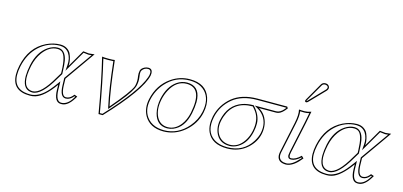

<svg xmlns="http://www.w3.org/2000/svg" viewBox="-63 -1087 3153 1504"><g transform="rotate(15 1513.5 -335.5)"><path d="M407.2 -222.2 406.7 -243.2Q403.3 -360.8 369.1 -388.2Q353 -399.9 331.1 -399.9Q265.1 -399.9 213.9 -330.6Q179.7 -283.2 165.5 -219.2Q130.4 -55.2 205.1 -32.2Q216.3 -29.3 228 -28.8Q296.4 -30.8 382.3 -181.2ZM450.7 -190.9 452.1 -132.8Q455.6 -51.8 490.7 -50.8Q519.5 -50.8 541 -75.2Q546.4 -81.5 551.8 -87.9L576.7 -79.1Q534.2 -2.9 488.8 7.8Q478 10.3 466.8 9.8Q412.1 9.8 409.2 -88.9Q409.2 -90.3 409.2 -90.8L408.7 -129.9Q327.6 -16.6 258.3 3.9Q236.8 10.3 214.8 9.8Q70.3 9.8 67.9 -122.6Q67.4 -156.2 75.7 -195.8Q108.9 -351.6 232.9 -412.1Q288.1 -438.5 344.2 -439Q377 -439 399.7 -424.1Q422.4 -409.2 431.6 -387.9Q440.9 -366.7 445.3 -345.2Q449.7 -323.7 449.2 -309.1L448.7 -293.9L530.3 -434.1Q537.6 -434.1 553.7 -431.6Q569.8 -429.2 577.1 -429.2Q585 -429.2 601.1 -431.6Q615.7 -434.1 622.1 -434.1ZM417.5 -219.2 391.1 -175.8Q301.3 -20 228 -19Q153.8 -19 146 -110.4Q145 -121.1 145 -131.8Q145.5 -171.4 155.8 -221.2Q179.7 -334 254.9 -384.8Q292.5 -409.7 331.1 -410.2Q394 -410.2 409.7 -324.7Q415 -293 416.5 -243.2ZM440.4 -193.8 601.1 -421.4Q585.4 -418.9 577.1 -418.9Q568.4 -418.9 551.3 -421.9Q540.5 -423.3 535.6 -423.8L434.6 -250.5L438.5 -294.9Q443.4 -352.1 417.5 -391.6Q392.1 -428.2 344.2 -429.2Q250.5 -429.2 177.2 -362.8Q108.4 -299.3 85.4 -193.8Q50.3 -29.3 168.9 -4.4Q190.4 0 214.8 0Q286.1 0 355 -78.1Q376.5 -103 400.4 -135.7L418 -160.2L419.4 -91.3Q422.4 -1 466.8 0Q511.2 0 545.9 -48.8Q554.2 -60.5 562 -73.7L555.2 -76.2Q527.3 -42 494.6 -41Q492.2 -41 490.7 -41Q445.3 -42.5 442.4 -132.8Z M840.8 -69.8Q974.6 -226.1 991.7 -274.9Q993.7 -281.2 994.6 -286.1Q1002 -320.3 995.1 -356.9Q991.7 -378.9 996.1 -400.9Q1000.5 -421.9 1028.3 -435.5Q1043 -441.9 1057.1 -441.9Q1090.3 -441.9 1090.8 -404.8Q1090.8 -395.5 1089.4 -387.2Q1062 -262.2 806.6 9.8H772.9Q729 -247.1 683.6 -432.1Q699.7 -429.2 736.3 -429.2Q773.4 -429.2 786.6 -432.1Q810.5 -205.6 840.8 -69.8ZM848.1 -63 835.4 -47.9 831.1 -67.4Q801.3 -200.7 777.8 -420.4Q763.2 -418.9 736.3 -418.9Q710 -418.9 696.8 -419.9Q739.7 -241.2 781.2 0H802.2Q1031.7 -245.6 1074.2 -370.6Q1077.6 -380.9 1079.6 -389.2Q1086.9 -431.2 1057.1 -432.1Q1027.8 -432.1 1009.8 -407.2Q1006.8 -402.3 1005.9 -398.9Q1002 -380.4 1007.8 -347.7Q1012.2 -319.3 1004.4 -283.7Q995.1 -239.7 908.2 -134.3Q882.8 -103 848.1 -63Z M1379.9 -397.9Q1296.4 -397.9 1247.1 -304.7Q1228.5 -269 1219.7 -228Q1201.7 -143.1 1232.4 -84Q1261.2 -31.7 1320.8 -30.8Q1381.8 -30.8 1425.8 -87.4Q1456.1 -127 1469.2 -187Q1512.2 -397 1379.9 -397.9ZM1125 -205.1Q1150.9 -326.7 1246.6 -392.6Q1314.9 -439 1395.5 -439Q1525.4 -439 1560.5 -336.9Q1579.1 -281.7 1564.9 -213.9Q1544.9 -119.1 1466.8 -53.2Q1391.6 9.3 1298.3 9.8Q1186.5 9.8 1141.1 -71.8Q1109.4 -130.9 1125 -205.1ZM1379.9 -408.2Q1477.5 -408.2 1488.8 -305.2Q1490.2 -292 1490.2 -278.8Q1489.7 -237.8 1479 -185.1Q1453.6 -65.4 1368.2 -30.8Q1343.8 -21.5 1320.8 -21Q1234.9 -21 1210.9 -113.8Q1204.1 -141.6 1204.1 -172.4Q1204.6 -202.1 1210 -230Q1231.9 -334.5 1298.8 -381.8Q1336.4 -407.7 1379.9 -408.2ZM1134.8 -203.1Q1114.7 -108.4 1169.9 -48.8Q1202.1 -15.1 1251.5 -4.9Q1273.9 -0.5 1298.3 0Q1413.6 0 1493.7 -94.2Q1541 -150.4 1555.2 -216.3Q1577.6 -321.8 1523.4 -381.3Q1493.2 -413.6 1444.8 -424.3Q1421.4 -429.2 1395.5 -429.2Q1281.2 -429.2 1203.1 -340.8Q1151.9 -282.2 1134.8 -203.1Z M1828.1 -23.9Q1895 -23.9 1940.4 -91.8Q1964.4 -128.4 1974.1 -174.8Q1993.7 -266.6 1952.6 -326.7Q1941.4 -343.3 1924.8 -360.8Q1772.5 -360.8 1724.1 -224.6Q1717.8 -206.5 1713.9 -188Q1699.2 -118.7 1733.9 -68.8Q1766.6 -24.4 1828.1 -23.9ZM2110.8 -360.8H1974.6Q2037.6 -324.2 2050.8 -247.6Q2056.6 -210.4 2048.8 -171.9Q2034.2 -103.5 1978 -51.8Q1911.1 9.3 1814 9.8Q1689.5 9.8 1650.4 -77.6Q1627.4 -131.3 1642.6 -204.1Q1664.1 -301.3 1741.7 -366.2Q1818.8 -428.7 1944.3 -429.2H2185.1L2193.8 -417Q2159.7 -370.6 2130.4 -363.3Q2120.6 -360.8 2110.8 -360.8ZM1828.1 -14.2Q1740.2 -14.2 1710.4 -93.3Q1700.2 -121.6 1700.2 -152.3Q1700.2 -172.4 1704.1 -189.9Q1731.9 -321.8 1842.3 -358.4Q1880.4 -370.6 1924.8 -371.1H1929.2L1932.1 -367.7Q1988.8 -306.6 1990.7 -240.7Q1991.7 -210 1983.9 -172.9Q1962.9 -74.2 1894 -33.2Q1861.8 -14.6 1828.1 -14.2ZM2110.8 -371.1Q2143.6 -371.1 2172.4 -406.2Q2176.8 -411.6 2181.2 -417L2180.2 -418.9H1944.3Q1821.8 -418.5 1748 -358.4Q1672.4 -294.9 1652.3 -202.1Q1626 -79.1 1705.6 -27.3Q1730 -12.2 1761.7 -4.9Q1785.6 0 1814 0Q1943.4 0 2009.8 -106Q2031.2 -141.1 2039.1 -174.3Q2059.1 -268.1 2000 -328.6Q1985.8 -342.8 1969.7 -352.5L1937.5 -371.1Z M2275.9 -321.8Q2290.5 -391.6 2280.8 -429.2L2283.2 -431.2Q2294.9 -429.2 2326.7 -429.2Q2352.1 -429.7 2378.9 -439Q2378.9 -438 2360.4 -342.8L2306.6 -90.8Q2298.3 -51.8 2312.5 -46.9Q2316.4 -45.9 2320.3 -45.9Q2355.5 -46.9 2396 -86.9L2413.6 -69.8Q2358.9 0 2307.1 10.3Q2299.3 11.7 2293 12.2Q2226.6 12.2 2220.7 -40.5Q2219.7 -55.2 2222.7 -70.8ZM2427.7 -683.1Q2452.1 -683.1 2460.9 -663.6Q2463.9 -655.8 2462.4 -647.9Q2459.5 -637.2 2452.6 -629.9L2334.5 -507.8Q2326.7 -500.5 2320.8 -500Q2309.6 -500 2309.1 -509.8Q2309.1 -511.7 2309.6 -513.2Q2310.5 -517.1 2314 -522.9L2396 -666Q2406.7 -682.6 2427.7 -683.1ZM2285.6 -319.8 2232.4 -68.8Q2221.7 -11.2 2271 0Q2281.7 2 2293 2Q2336.9 2 2393.1 -61.5Q2397 -65.9 2399.9 -69.3L2396 -73.2Q2356 -36.6 2320.3 -36.1Q2294.9 -36.1 2293 -61.5Q2293 -63.5 2293 -64.5Q2293.5 -75.2 2296.9 -93.3L2350.6 -345.2Q2356 -371.1 2366.2 -424.3Q2345.7 -418.9 2326.7 -418.9Q2311 -418.9 2293 -419.9Q2298.8 -382.3 2285.6 -319.8ZM2427.7 -672.9Q2412.1 -671.9 2404.8 -661.1L2322.3 -518.1Q2320.3 -513.7 2319.3 -510.7Q2319.3 -510.7 2319.3 -510.3H2320.3Q2323.7 -512.2 2327.1 -515.1L2445.3 -637.2Q2450.2 -642.6 2452.6 -650.4Q2455.6 -665 2438.5 -670.9Q2433.1 -672.9 2427.7 -672.9Z M2812.5 -222.2 2812 -243.2Q2808.6 -360.8 2774.4 -388.2Q2758.3 -399.9 2736.3 -399.9Q2670.4 -399.9 2619.1 -330.6Q2585 -283.2 2570.8 -219.2Q2535.6 -55.2 2610.4 -32.2Q2621.6 -29.3 2633.3 -28.8Q2701.7 -30.8 2787.6 -181.2ZM2856 -190.9 2857.4 -132.8Q2860.8 -51.8 2896 -50.8Q2924.8 -50.8 2946.3 -75.2Q2951.7 -81.5 2957 -87.9L2981.9 -79.1Q2939.5 -2.9 2894 7.8Q2883.3 10.3 2872.1 9.8Q2817.4 9.8 2814.5 -88.9Q2814.5 -90.3 2814.5 -90.8L2814 -129.9Q2732.9 -16.6 2663.6 3.9Q2642.1 10.3 2620.1 9.8Q2475.6 9.8 2473.1 -122.6Q2472.7 -156.2 2481 -195.8Q2514.2 -351.6 2638.2 -412.1Q2693.4 -438.5 2749.5 -439Q2782.2 -439 2804.9 -424.1Q2827.6 -409.2 2836.9 -387.9Q2846.2 -366.7 2850.6 -345.2Q2855 -323.7 2854.5 -309.1L2854 -293.9L2935.5 -434.1Q2942.9 -434.1 2959 -431.6Q2975.1 -429.2 2982.4 -429.2Q2990.2 -429.2 3006.3 -431.6Q3021 -434.1 3027.3 -434.1ZM2822.8 -219.2 2796.4 -175.8Q2706.5 -20 2633.3 -19Q2559.1 -19 2551.3 -110.4Q2550.3 -121.1 2550.3 -131.8Q2550.8 -171.4 2561 -221.2Q2585 -334 2660.2 -384.8Q2697.8 -409.7 2736.3 -410.2Q2799.3 -410.2 2814.9 -324.7Q2820.3 -293 2821.8 -243.2ZM2845.7 -193.8 3006.3 -421.4Q2990.7 -418.9 2982.4 -418.9Q2973.6 -418.9 2956.5 -421.9Q2945.8 -423.3 2940.9 -423.8L2839.8 -250.5L2843.8 -294.9Q2848.6 -352.1 2822.8 -391.6Q2797.4 -428.2 2749.5 -429.2Q2655.8 -429.2 2582.5 -362.8Q2513.7 -299.3 2490.7 -193.8Q2455.6 -29.3 2574.2 -4.4Q2595.7 0 2620.1 0Q2691.4 0 2760.3 -78.1Q2781.7 -103 2805.7 -135.7L2823.2 -160.2L2824.7 -91.3Q2827.6 -1 2872.1 0Q2916.5 0 2951.2 -48.8Q2959.5 -60.5 2967.3 -73.7L2960.4 -76.2Q2932.6 -42 2899.9 -41Q2897.5 -41 2896 -41Q2850.6 -42.5 2847.7 -132.8Z"/></g></svg>

Font: Linux Biolinum Outline O
Style: Italic
Weight: 400
Italic angle: -12°
Designer: Philipp H. Poll
Foundry: Philipp H. Poll
Version: Version 0.6.2